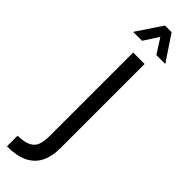

<svg xmlns="http://www.w3.org/2000/svg" viewBox="-302 -673 854 854"><g transform="rotate(45 125.5 -245.5)"><path d="M3 193V126Q46 125 68 113.5Q90 102 97.5 80Q105 58 105 25V-499H177V29Q177 84 158 120.5Q139 157 100.5 175Q62 193 3 193ZM40 -564 120 -684H162L242 -564H186L141 -634L96 -564Z"/></g></svg>

Font: Maven Pro VF Beta
Style: Regular
Weight: 400
Designer: Joe Prince
Foundry: Joe Prince
Version: Version 2.002